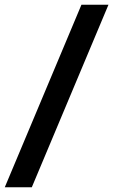

<svg xmlns="http://www.w3.org/2000/svg" viewBox="-92 -731 478 812"><path d="M366.7 -710.9 42.5 61H-71.8L252.4 -710.9Z"/></svg>

Font: Roboto Condensed Black
Style: Italic
Weight: 900
Italic angle: -12°
Designer: Christian Robertson
Foundry: Google
Version: Version 3.008; 2023